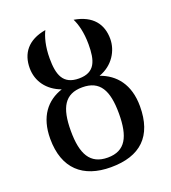

<svg xmlns="http://www.w3.org/2000/svg" viewBox="-140 -869 875 983"><g transform="rotate(-20 297.5 -377.5)"><path d="M296 10C457 10 542 -70 542 -233C542 -353 483 -421 401 -450C478 -477 517 -546 517 -609C517 -689 474 -748 374 -765C389 -735 403 -687 403 -621C403 -533 386 -473 298 -473C210 -473 191 -533 191 -621C191 -687 205 -735 220 -765C120 -748 78 -688 78 -609C78 -537 121 -478 195 -451C110 -423 53 -354 53 -233C53 -70 145 10 296 10ZM298 -42C202 -42 166 -109 166 -235C166 -361 201 -425 297 -425C393 -425 428 -361 428 -235C428 -109 394 -42 298 -42Z"/></g></svg>

Font: Noto Serif Thai Medium
Style: Regular
Weight: 500
Designer: Monotype Design Team
Foundry: Monotype Imaging Inc.
Version: Version 1.901;PS 001.901;hotconv 1.0.88;makeotf.lib2.5.64775